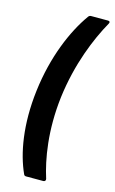

<svg xmlns="http://www.w3.org/2000/svg" viewBox="-130 -810 572 957"><g transform="rotate(15 156.0 -332.0)"><path d="M109 96H198C206 96 211 90 209 82C179 -12 154 -155 175 -330C197 -507 257 -652 310 -746C315 -754 312 -760 303 -760H216C210 -760 205 -758 201 -752C134 -658 71 -511 49 -330C27 -150 54 -6 97 88C99 94 104 96 109 96Z"/></g></svg>

Font: Barlow Condensed SemiBold
Style: Italic
Weight: 600
Width: 3
Italic angle: -7°
Designer: Jeremy Tribby
Foundry: Tribby Type
Version: Version 1.422;hotconv 1.0.109;makeotfexe 2.5.65596